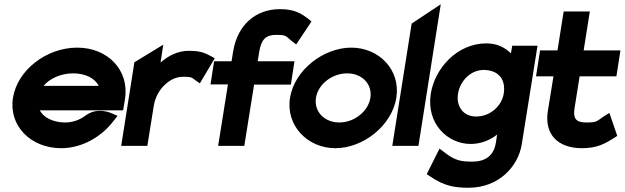

<svg xmlns="http://www.w3.org/2000/svg" viewBox="-20 -686 2938 903"><path d="M41 -226C20 -95 124 11 268 11C363 11 455 -40 513 -116L533 -141L508 -152C508 -152 441 -186 383 -143C355 -122 322 -110 287 -110C230 -110 185 -133 167 -167H559L568 -221C589 -355 488 -462 343 -462C199 -462 62 -357 41 -226ZM185 -282C212 -316 266 -341 324 -341C382 -341 428 -317 444 -282Z M550 0H673L703 -187C710 -230 730 -264 755 -287C777 -308 806 -325 841 -325C882 -325 882 -321 897 -310L920 -294L990 -412L970 -423C946 -435 927 -447 868 -447C816 -447 772 -424 735 -392L748 -476L612 -393Z M970 -289H1052L1006 0H1129L1175 -288H1348L1365 -398H1192L1199 -441C1208 -499 1229 -522 1278 -522C1330 -522 1323 -516 1351 -494L1373 -477L1445 -585L1429 -598C1399 -621 1367 -643 1297 -643C1182 -643 1098 -569 1077 -447L1069 -398H987Z M1344 -226C1323 -95 1427 11 1557 11C1688 11 1823 -95 1844 -226C1865 -357 1763 -462 1632 -462C1502 -462 1365 -357 1344 -226ZM1466 -226C1476 -290 1542 -341 1613 -341C1683 -341 1732 -290 1722 -226C1712 -162 1646 -110 1576 -110C1505 -110 1456 -162 1466 -226Z M1825 0H1948L2053 -666L1916 -575Z M2006 -245C1984 -105 2085 -9 2193 -9C2242 -9 2283 -26 2318 -53L2312 -14C2303 42 2267 74 2203 74C2156 74 2124 73 2071 31L2047 13L1987 133L2002 143C2072 192 2127 197 2184 197C2324 197 2417 99 2434 -8L2508 -471H2389L2383 -435C2356 -462 2318 -482 2268 -482C2127 -482 2024 -361 2006 -245ZM2134 -245C2144 -307 2195 -357 2254 -357C2325 -357 2360 -312 2349 -245C2340 -190 2288 -138 2219 -138C2156 -138 2125 -189 2134 -245Z M2501 -327H2583L2556 -160C2541 -54 2603 11 2718 11C2788 11 2826 -11 2863 -34L2883 -47L2846 -155L2819 -138C2784 -115 2789 -110 2737 -110C2688 -110 2675 -129 2682 -176L2706 -327H2879L2898 -449H2725L2754 -632H2631L2602 -449H2520Z"/></svg>

Font: Charger Pro
Style: UltraNarObl
Weight: 900
Designer: Jasper
Foundry: Cannot Into Space Fonts
Version: Version 1.09